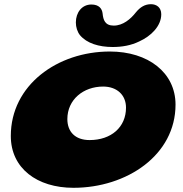

<svg xmlns="http://www.w3.org/2000/svg" viewBox="-20 -842 872 915"><path d="M517 -618C562 -618 604.5 -625.5 643.5 -644.5C700 -670 748.5 -718 748.5 -774C748.5 -807 725.5 -822 699.5 -822C670.5 -822 648 -808 627.5 -783C602.5 -751 566 -720 522 -720C480 -720 472 -747.5 469 -777.5C466.5 -800 452.5 -820.5 415.5 -820.5C370 -820.5 341.5 -782 341.5 -735C341.5 -712.5 348.5 -690.5 361 -674.5C393.5 -635.5 451.5 -618 517 -618ZM330 53C584 53 816.5 -102.5 816.5 -343.5C816.5 -496 686 -596.5 503.5 -596.5C253 -596.5 31.5 -436 31.5 -194C31.5 -40 156.5 53 330 53ZM407 -174.5C337.5 -174.5 301 -215 301 -274.5C301 -367.5 377.5 -429.5 471.5 -429.5C537 -429.5 580.5 -389.5 580.5 -329C580.5 -236 510 -174.5 407 -174.5Z"/></svg>

Font: Gluten
Style: Bold Italic
Weight: 700
Italic angle: -13°
Designer: Tyler Finck
Foundry: Etcetera Type Company
Version: Version 0.920